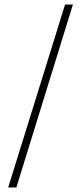

<svg xmlns="http://www.w3.org/2000/svg" viewBox="-20 -772 352 844"><path d="M16 52 266 -752H300.5L52 52Z"/></svg>

Font: Imbue Thin 10pt
Style: Regular
Weight: 400
Version: Version 1.102